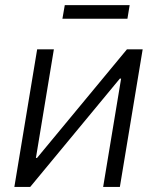

<svg xmlns="http://www.w3.org/2000/svg" viewBox="-20 -737 619 757"><path d="M452.6 0H386.7L457.5 -427.2H452.6L99.1 0H36.6L126.5 -542.5H192.4L121.6 -114.3H126L480.5 -542.5H542.5ZM491.2 -716.8 482.4 -663.1H226.1L235.4 -716.8Z"/></svg>

Font: Inter 16pt Light
Style: Italic
Weight: 300
Italic angle: -9.3988°
Version: Version 4.001;git-66647c0bb